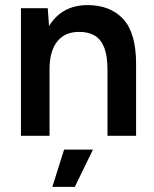

<svg xmlns="http://www.w3.org/2000/svg" viewBox="-20 -532 604 752"><path d="M62 0V-500H167L172 -430Q223 -512 323 -512Q412 -512 462.5 -457.5Q513 -403 513 -282V0H401V-256Q401 -316 387 -348.5Q373 -381 348.5 -394Q324 -407 292 -407Q235 -408 204.5 -370Q174 -332 174 -261V0ZM185 200 231 54H344L273 200Z"/></svg>

Font: Figtree SemiBold
Style: Regular
Weight: 600
Designer: Erik Kennedy
Foundry: Erik Kennedy
Version: Version 2.001; ttfautohint (v1.8.4.7-5d5b);gftools[0.9.27]